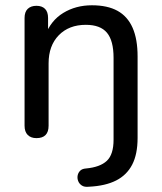

<svg xmlns="http://www.w3.org/2000/svg" viewBox="-20 -516 612 727"><path d="M317 191Q300 193 290 186.5Q280 180 276 169.5Q272 159 274 148.5Q276 138 283.5 130.5Q291 123 305 122Q359 117 384.5 93Q410 69 410 13V-297Q410 -362 385 -392Q360 -422 305 -422Q241 -422 202.5 -382.5Q164 -343 164 -276V-40Q164 7 118 7Q97 7 85 -5Q73 -17 73 -40V-448Q73 -471 85 -482.5Q97 -494 118 -494Q139 -494 150.5 -482.5Q162 -471 162 -448V-366L151 -381Q172 -438 219.5 -467Q267 -496 328 -496Q387 -496 425 -475Q463 -454 482 -411Q501 -368 501 -302V6Q501 68 480.5 107.5Q460 147 419.5 167.5Q379 188 317 191Z"/></svg>

Font: Nunito Medium
Style: Regular
Weight: 500
Designer: Vernon Adams
Foundry: Vernon Adams
Version: Version 3.602